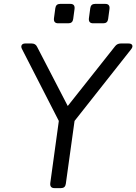

<svg xmlns="http://www.w3.org/2000/svg" viewBox="-20 -969 702 989"><path d="M261 0Q236 0 239 -26L283 -346L93 -717Q87 -729 92 -737Q97 -745 110 -745H143Q163 -745 171 -728L329 -423L573 -731Q584 -745 602 -745H642Q657 -745 661 -736.5Q665 -728 656 -716L364 -346L319 -22Q316 0 294 0ZM280 -849Q255 -849 258 -875L265 -927Q268 -949 290 -949H342Q367 -949 364 -923L357 -871Q354 -849 332 -849ZM460 -849Q435 -849 438 -875L445 -927Q448 -949 470 -949H522Q547 -949 544 -923L537 -871Q534 -849 512 -849Z"/></svg>

Font: Pitagon Sans Text
Style: Italic
Weight: 400
Italic angle: -8°
Designer: Travis Tran
Foundry: Pitagon
Version: Version 1.001; ttfautohint (v1.8.4.7-5d5b);gftools[0.9.26]